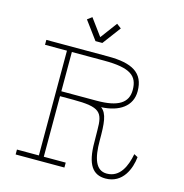

<svg xmlns="http://www.w3.org/2000/svg" viewBox="-127 -1016 1083 1133"><g transform="rotate(15 414.5 -450.0)"><path d="M394 -768 477 -879 449 -900 373 -798 298 -900 270 -879 352 -768ZM746 -183C732 -110 700 -30 618 -30C550 -30 528 -100 528 -208C528 -313 524 -371 485 -400C595 -405 669 -455 669 -546C669 -659 594 -700 448 -700H70V-670H204V-30H70V0H368V-30H234V-400H314C480 -400 499 -373 499 -263C499 -240 500 -211 500 -190C500 -53 541 0 618 0C724 0 762 -100 769 -171ZM234 -430V-670H431C592 -670 639 -632 639 -546C639 -467 580 -430 450 -430Z"/></g></svg>

Font: Space Cowgirl Thin
Style: Regular
Weight: 100
Designer: Valery Marier
Foundry: Valery Marier
Version: Version 1.000;hotconv 1.0.109;makeotfexe 2.5.65596